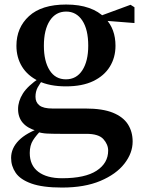

<svg xmlns="http://www.w3.org/2000/svg" viewBox="-20 -572 636 851"><path d="M254.8 259.3Q168.7 259.3 119.2 241.5Q69.8 223.8 49.5 193.9Q29.2 164.1 29.2 128Q29.2 85.1 63.1 50.6Q96.9 16.2 165.3 -7.2L168.4 -0.8Q140.7 27 126.3 49.7Q111.9 72.4 111.9 106.1Q111.9 160.8 149.7 189.4Q187.5 218 255.1 218Q357.2 218 408.3 184.5Q459.4 151 459.4 95.5Q459.4 68.3 438.4 44.8Q417.4 21.2 362.8 21.2H247.7Q209.6 21.2 186.6 19.9Q163.7 18.5 142.4 11.6V8.1Q60.1 -15.7 60.1 -88.6Q60.1 -123.2 81.3 -157.2Q102.5 -191.1 156.2 -227.3V-236.3L175.8 -226.5Q156.3 -202.1 146.8 -184.1Q137.3 -166 137.3 -143Q137.3 -118.4 154.9 -104.7Q172.6 -91 212.8 -91H359.1Q434.5 -91 480.2 -72.5Q525.8 -54 546.9 -21.1Q567.9 11.8 567.9 55.3Q567.9 106.6 531.4 153.4Q495 200.2 425 229.8Q355 259.3 254.8 259.3ZM272.3 -189.2Q200.3 -189.2 151.3 -212.6Q102.4 -236.1 77.6 -276.7Q52.8 -317.3 52.8 -369.1Q52.8 -449.4 108.6 -500.6Q164.5 -551.9 273.1 -551.9Q331.8 -551.9 374.7 -536.6Q417.6 -521.4 443.6 -494L447.7 -489.8Q491.9 -443.3 491.9 -369.1Q491.9 -317.3 466.9 -276.7Q442 -236.1 393.4 -212.6Q344.8 -189.2 272.3 -189.2ZM272.1 -220.4Q319.1 -220.4 345.1 -260.8Q371.1 -301.2 371.1 -369.4Q371.1 -441.2 344.8 -481Q318.4 -520.7 273.3 -520.7Q227 -520.7 200.8 -480.5Q174.5 -440.2 174.5 -369.1Q174.5 -300.9 199.9 -260.6Q225.3 -220.4 272.1 -220.4ZM410.2 -482.9V-498.4H416.2L558.6 -550.8L576 -539.8V-469.9Z"/></svg>

Font: Noto Serif KR ExtraLight
Style: Regular
Weight: 200
Designer: Ryoko NISHIZUKA 西塚涼子 (kana & ideographs); Frank Grießhammer (Latin, Greek & Cyrillic); Wenlong ZHANG 张文龙 (bopomofo); San
Foundry: Adobe
Version: Version 2.002-H1;hotconv 1.1.0;makeotfexe 2.6.0